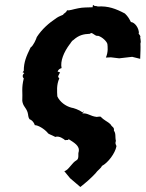

<svg xmlns="http://www.w3.org/2000/svg" viewBox="-20 -561 582 767"><path d="M403 -331 423 -332 456 -328 508 -334 540 -326C541 -356 542 -368 541 -387C545 -399 538 -410 541 -415C539 -421 537 -422 532 -429C532 -427 530 -428 535 -428C535 -450 518 -472 503 -473C494 -490 491 -495 479 -507C443 -526 412 -538 370 -535C368 -538 357 -535 354 -540C350 -544 351 -536 350 -532C332 -531 310 -532 293 -528C271 -524 258 -518 248 -520C242 -507 236 -510 232 -502C230 -501 214 -495 207 -490C174 -468 148 -445 127 -413C125 -406 114 -379 102 -371C85 -336 75 -313 75 -278C69 -272 70 -268 70 -273L77 -269C69 -262 69 -253 75 -248C65 -208 71 -192 69 -158C72 -136 83 -133 90 -113C94 -101 91 -93 99 -84C103 -84 115 -75 119 -61C132 -61 156 -47 170 -31C173 -25 182 -24 201 -14C216 -20 236 -5 240 -1C247 -3 256 1 253 -6C274 8 301 21 294 47C291 52 297 73 286 79C266 90 255 118 237 123L260 151L301 186C326 166 340 154 361 132C369 120 384 111 387 102C412 89 440 51 445 24C446 19 438 15 443 2C439 -15 444 -27 435 -39C437 -54 429 -51 421 -65C411 -75 397 -79 382 -95C375 -96 364 -93 366 -94C340 -97 331 -110 309 -108C318 -117 314 -119 310 -112C295 -123 273 -130 265 -131C242 -137 219 -154 209 -176C208 -195 205 -222 217 -248C208 -256 214 -258 220 -272L212 -274C212 -274 221 -278 210 -274C212 -283 219 -287 226 -289C220 -317 235 -353 259 -385C259 -383 266 -398 273 -401C295 -421 314 -425 339 -426C340 -426 341 -427 343 -429C352 -430 361 -415 372 -418C389 -413 407 -395 409 -385C410 -375 413 -354 403 -331Z"/></svg>

Font: Asimov Print
Style: DIt
Weight: 250
Width: 0
Designer: Google
Version: Version 2.000980: 2014